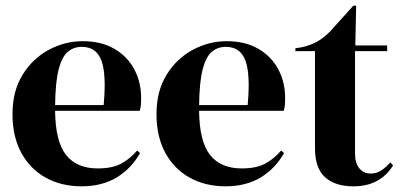

<svg xmlns="http://www.w3.org/2000/svg" viewBox="-20 -641 1415 676"><path d="M271 -496Q336 -496 382 -469.5Q428 -443 452.5 -397.5Q477 -352 477 -294Q477 -283 476 -271.5Q475 -260 472 -251H174Q175 -143 212.5 -95.5Q250 -48 324 -48Q374 -48 405 -64Q436 -80 463 -111L473 -102Q442 -47 390.5 -16Q339 15 267 15Q196 15 141 -15.5Q86 -46 55 -103Q24 -160 24 -239Q24 -321 60 -378.5Q96 -436 152.5 -466Q209 -496 271 -496ZM268 -476Q239 -476 218.5 -458.5Q198 -441 186.5 -396.5Q175 -352 174 -271H345Q355 -380 337 -428Q319 -476 268 -476Z M778 -496Q843 -496 889 -469.5Q935 -443 959.5 -397.5Q984 -352 984 -294Q984 -283 983 -271.5Q982 -260 979 -251H681Q682 -143 719.5 -95.5Q757 -48 831 -48Q881 -48 912 -64Q943 -80 970 -111L980 -102Q949 -47 897.5 -16Q846 15 774 15Q703 15 648 -15.5Q593 -46 562 -103Q531 -160 531 -239Q531 -321 567 -378.5Q603 -436 659.5 -466Q716 -496 778 -496ZM775 -476Q746 -476 725.5 -458.5Q705 -441 693.5 -396.5Q682 -352 681 -271H852Q862 -380 844 -428Q826 -476 775 -476Z M1224 15Q1160 15 1124.5 -17Q1089 -49 1089 -119V-461H1020V-471L1044 -475Q1075 -482 1097.5 -495Q1120 -508 1142 -530L1224 -621H1234L1231 -481H1343V-461H1230V-101Q1230 -66 1245.5 -48Q1261 -30 1285 -30Q1306 -30 1322 -40.5Q1338 -51 1354 -69L1364 -59Q1344 -25 1309 -5Q1274 15 1224 15Z"/></svg>

Font: DeepMind Serif Display
Style: Regular
Weight: 400
Designer: Frank Grießhammer / Modifications: Colophon Foundry
Foundry: Colophon Foundry
Version: Version 5.003; ttfautohint (v1.8.2)